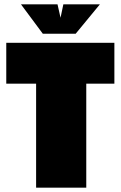

<svg xmlns="http://www.w3.org/2000/svg" viewBox="-20 -868 559 888"><path d="M9 -481V-670H509V-481H379V0H147V-481ZM178 -712 77 -848H246L260 -786L273 -848H442L330 -712Z"/></svg>

Font: Titillium Web Black
Style: Regular
Weight: 900
Version: Version 1.002;PS 35.000;hotconv 1.0.70;makeotf.lib2.5.55311